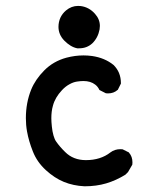

<svg xmlns="http://www.w3.org/2000/svg" viewBox="-20 -636 540 659"><path d="M68.8 -230.5Q68.8 -283.2 86.9 -328.1Q101.1 -363.3 132.1 -394.5Q163.1 -425.8 208 -438Q237.8 -445.8 266.6 -445.8Q281.2 -445.8 295.9 -443.8Q339.4 -437.5 369.6 -413.1Q395 -388.2 395 -350.6V-349.1L384.3 -327.6L383.3 -327.1Q370.1 -315.4 350.6 -315.4Q347.7 -315.4 343.3 -315.9L321.3 -327.1Q315.9 -338.9 306.6 -345.7Q291 -357.9 266.1 -357.9Q256.8 -357.9 244.1 -356Q231.4 -354 219.2 -347.2Q205.1 -339.8 192.9 -326.7Q168.9 -301.3 161.6 -272.9Q156.2 -254.4 156.2 -230Q156.2 -218.3 158 -201.4Q159.7 -184.6 163.6 -170.9Q167.5 -157.2 172.9 -149.9Q186 -131.3 203.6 -114.3Q231.4 -86.4 274.9 -86.4Q325.2 -86.4 358.9 -112.8Q373.5 -124 393.6 -124Q396.5 -124 400.9 -123.5L422.4 -112.8L422.9 -111.8Q434.6 -98.6 434.6 -78.6Q434.6 -75.2 434.1 -70.8L419.4 -45.4L410.6 -36.6Q378.4 -16.6 344.5 -6.6Q310.5 3.4 270.5 3.4H270Q231.4 1.5 199.2 -11.7Q167 -24.9 137.2 -52.2Q106.9 -80.1 92.8 -116.2Q78.6 -151.9 72.8 -184.6Q68.8 -206.5 68.8 -230.5ZM180.7 -543.9Q180.7 -560.5 187.5 -575.7Q194.3 -589.8 206.5 -600.1Q225.1 -615.7 248 -615.7Q252.9 -615.7 257.3 -615.2Q286.1 -611.3 306.2 -588.4Q322.8 -569.8 322.8 -546.9Q322.8 -541 321.8 -535.2Q316.4 -506.3 296.9 -487.3Q278.3 -470.2 252 -470.2Q247.6 -470.2 245.1 -470.2Q222.2 -474.6 200.2 -497.1Q180.7 -517.6 180.7 -543.9Z"/></svg>

Font: Bakudai
Style: Medium
Weight: 500
Version: Version 1.48